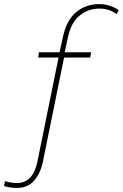

<svg xmlns="http://www.w3.org/2000/svg" viewBox="-57 -730 602 941"><path d="M-37 182 -33 158Q-1 167 26 167Q104 167 126 64L230 -448H130L134 -474H235L250 -542Q267 -629 315 -669.5Q363 -710 431 -710Q455 -710 480.5 -702Q506 -694 525 -680L514 -660Q498 -674 476 -681Q454 -688 431 -688Q375 -688 332.5 -653Q290 -618 275 -543L260 -474H390L385 -448H257L153 64Q141 120 110 155.5Q79 191 26 191Q-8 191 -37 182Z"/></svg>

Font: Trirong Thin
Style: Italic
Weight: 250
Italic angle: -12°
Designer: Katatrad Team
Foundry: CadsonDemak
Version: Version 1.001